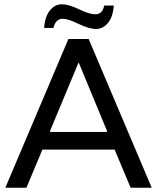

<svg xmlns="http://www.w3.org/2000/svg" viewBox="-20 -881 737 901"><path d="M469 -855H514Q510 -801 486.5 -773Q463 -745 430.5 -745Q398 -745 348.5 -769Q299 -793 274 -793Q241 -793 231 -750H187Q191 -804 214.5 -832.5Q238 -861 270 -861Q302 -861 351 -837.5Q400 -814 427 -814Q461 -814 469 -855ZM593 0 518 -179H179L104 0H5L301 -698H396L692 0ZM215 -267V-262H482V-267L350 -586H348Z"/></svg>

Font: Varela
Style: Regular
Weight: 400
Designer: Joe Prince
Foundry: Joe Prince
Version: Version 1.000